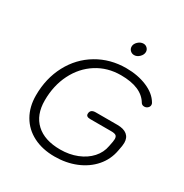

<svg xmlns="http://www.w3.org/2000/svg" viewBox="-203 -1060 1178 1229"><g transform="rotate(30 385.5 -445.5)"><path d="M73 -270Q73 -396 126.5 -496.5Q180 -597 275 -653.5Q370 -710 488 -710Q573 -710 641 -681.5Q709 -653 739 -602Q744 -595 744 -586Q744 -573 733.5 -563.5Q723 -554 709 -554Q692 -554 684 -567Q633 -654 481 -654Q382 -654 304 -604.5Q226 -555 182 -467.5Q138 -380 138 -270Q138 -164 201 -105.5Q264 -47 380 -47Q447 -47 503.5 -69.5Q560 -92 596 -132Q632 -172 641 -223L648 -259Q650 -273 650 -279Q650 -298 640 -305Q630 -312 605 -312H450Q419 -312 419 -333Q419 -367 459 -367H619Q666 -367 690.5 -347Q715 -327 715 -289Q715 -281 713 -265L706 -227Q693 -156 646.5 -102.5Q600 -49 528.5 -19.5Q457 10 371 10Q281 10 213.5 -24.5Q146 -59 109.5 -122.5Q73 -186 73 -270ZM447 -847Q447 -867 465 -884Q483 -901 505 -901Q521 -901 532.5 -889.5Q544 -878 544 -862Q544 -842 526.5 -824.5Q509 -807 488 -807Q471 -807 459 -818.5Q447 -830 447 -847Z"/></g></svg>

Font: Kodchasan Light
Style: Italic
Weight: 300
Italic angle: -10°
Version: Version 1.000; ttfautohint (v1.6)